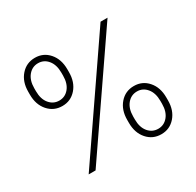

<svg xmlns="http://www.w3.org/2000/svg" viewBox="-160 -917 1129 1106"><g transform="rotate(-30 405.0 -364.0)"><path d="M68.8 -566.4V-586.4Q68.8 -652.8 105.7 -694.8Q142.6 -736.8 199.2 -736.8Q255.4 -736.8 292 -694.8Q328.6 -652.8 328.6 -586.4V-566.4Q328.6 -500.5 292 -458.5Q255.4 -416.5 199.2 -416.5Q142.6 -416.5 105.7 -458.5Q68.8 -500.5 68.8 -566.4ZM481.4 -140.6V-160.6Q481.4 -227.1 518.1 -269Q554.7 -311 611.8 -311Q668 -311 704.6 -269Q741.2 -227.1 741.2 -160.6V-140.6Q741.2 -74.7 704.6 -32.7Q668 9.3 611.8 9.3Q554.7 9.3 518.1 -32.7Q481.4 -74.7 481.4 -140.6ZM108.9 -586.4V-566.4Q108.9 -514.2 134.5 -483.4Q160.2 -452.6 199.2 -452.6Q238.3 -452.6 263.7 -483.4Q289.1 -514.2 289.1 -566.4V-586.4Q289.1 -638.7 263.7 -669.7Q238.3 -700.7 199.2 -700.7Q160.2 -700.7 134.5 -669.7Q108.9 -638.7 108.9 -586.4ZM521 -160.6V-140.6Q521 -88.4 546.6 -57.6Q572.3 -26.9 611.8 -26.9Q650.4 -26.9 676 -57.6Q701.7 -88.4 701.7 -140.6V-160.6Q701.7 -212.9 676 -243.9Q650.4 -274.9 611.8 -274.9Q572.3 -274.9 546.6 -243.9Q521 -212.9 521 -160.6ZM132.3 0 631.3 -727.5H677.7L178.2 0Z"/></g></svg>

Font: Inter Display Extra Light
Style: Regular
Weight: 200
Designer: Rasmus Andersson
Foundry: rsms
Version: Version 4.000;git-4fc901f